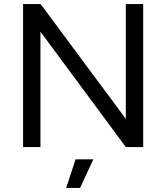

<svg xmlns="http://www.w3.org/2000/svg" viewBox="-20 -720 814 940"><path d="M93 -700H179L596 -138V-700H681V0H596L178 -565V0H93ZM350 60H437L372 200H304Z"/></svg>

Font: Oak Sans
Style: Regular
Weight: 400
Designer: Erik Kennedy, Walven
Foundry: Erik Kennedy, Walven
Version: Version 1.000